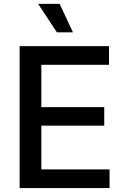

<svg xmlns="http://www.w3.org/2000/svg" viewBox="-20 -964 643 984"><path d="M80.6 0V-727.5H538.6V-631.8H191.9V-415H514.2V-319.8H191.9V-95.7H541.5V0ZM271.5 -798.3 175.3 -944.3H285.6L354 -798.3Z"/></svg>

Font: Inter Medium
Style: Regular
Weight: 500
Designer: Rasmus Andersson
Foundry: rsms
Version: Version 4.001;git-9221beed3